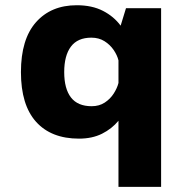

<svg xmlns="http://www.w3.org/2000/svg" viewBox="-20 -532 750 752"><path d="M289.5 11Q180.5 11 121.2 -55Q62 -121 62 -249.5Q62 -378.5 121 -445Q180 -511.5 280.5 -511.5Q340.5 -511.5 383.2 -489.5Q426 -467.5 452.5 -431.5L473.5 -500H611V200H444V-59Q418 -27.5 379.5 -8.2Q341 11 289.5 11ZM231.5 -249.5Q231.5 -184.5 258 -150.2Q284.5 -116 339 -116Q368.5 -116 390.2 -130.2Q412 -144.5 425.5 -165.8Q439 -187 444 -207V-295.5Q439 -316 425 -336.5Q411 -357 389 -370.8Q367 -384.5 338 -384.5Q284 -384.5 257.8 -349.5Q231.5 -314.5 231.5 -249.5Z"/></svg>

Font: League Mono
Style: Bold
Weight: 700
Width: 6
Designer: Tyler Finck
Foundry: The League of Moveable Type / Tyler Finck
Version: Version 2.300;RELEASE